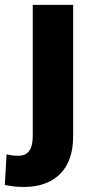

<svg xmlns="http://www.w3.org/2000/svg" viewBox="-65 -548 381 782"><path d="M68.4 7.3C68.4 60.1 48.8 86.4 10.3 86.4C-11.7 86.4 -21 84.5 -38.1 80.6L-45.4 205.1C-17.6 211.4 5.4 213.4 33.2 213.4C95.2 213.4 144 195.8 179.7 160.6C215.3 125 232.9 74.2 232.9 7.3V-528.3H68.4Z"/></svg>

Font: Vazirmatn Black
Style: Regular
Weight: 900
Designer: Saber Rastikerdar
Foundry: Saber Rastikerdar
Version: Version 33.003